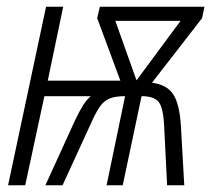

<svg xmlns="http://www.w3.org/2000/svg" viewBox="-20 -551 632 571"><path d="M4 0 117 -531H168L122 -311H338L269 -497L277 -531H588L581 -497L432 -305Q477 -299 495.5 -270Q514 -241 518 -177L528 0H477L468 -179Q465 -234 450.5 -249.5Q436 -265 401 -265L345 0H297L352 -265Q325 -265 308.5 -259Q292 -253 280.5 -238.5Q269 -224 256 -196L166 0H115L204 -195Q217 -222 227.5 -238.5Q238 -255 250 -265H112L55 0ZM386 -312 517 -489H323Z"/></svg>

Font: Noto Sans ExtraCondensed Light
Style: Italic
Weight: 300
Width: 2
Italic angle: -12°
Designer: Monotype Design Team
Foundry: Monotype Imaging Inc.
Version: Version 2.013; ttfautohint (v1.8.4.7-5d5b)